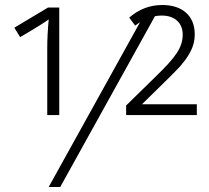

<svg xmlns="http://www.w3.org/2000/svg" viewBox="-20 -744 832 764"><path d="M544.9 -329.1C631.8 -413.6 682.1 -463.9 695.8 -479C709 -494.1 720.2 -508.8 729 -522.9C746.6 -551.3 754.9 -577.1 754.9 -607.9C754.9 -680.2 706.5 -724.1 626 -724.1C576.7 -724.1 532.7 -707.5 494.1 -673.8L518.1 -642.1C524.4 -647 530.8 -651.4 537.1 -655.3L173.8 0H219.7L596.7 -679.7C606 -681.2 614.7 -682.1 624 -682.1C674.3 -682.1 707 -653.3 707 -606.9C707 -556.6 681.6 -518.6 600.1 -439.9L481.9 -324.2V-286.1H763.2V-329.1ZM168 -286.1H215.8V-713.9H170.9L37.1 -633.8L60.1 -596.2C127.4 -635.7 165.5 -659.7 173.8 -667C169.9 -623.5 168 -585.4 168 -553.2Z"/></svg>

Font: Open Sans 300
Style: Regular
Weight: 300
Foundry: Ascender Corporation
Version: Version 1.100;PS 001.100;hotconv 1.0.88;makeotf.lib2.5.64775